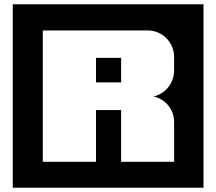

<svg xmlns="http://www.w3.org/2000/svg" viewBox="-20 -760 1016 902"><path d="M936 122V-740H40V122ZM798 0H549V-243H431V0H181V-617H674C743 -617 798 -561 798 -492V-430C798 -370 757 -319 701 -307C757 -295 798 -246 798 -186ZM549 -373V-488H431V-373Z"/></svg>

Font: Takraf VEB
Style: Regular
Weight: 400
Designer: Jan Sonntag
Foundry: Jan Sonntag | S FONTS | www.sonntag.nl
Version: Version 2.001